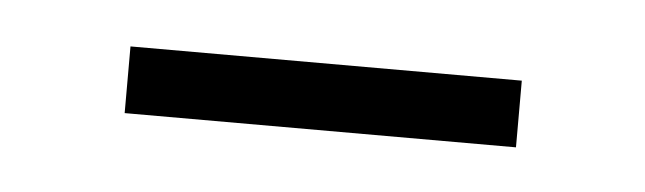

<svg xmlns="http://www.w3.org/2000/svg" viewBox="-23 -352 366 109"><g transform="rotate(5 160.5 -297.0)"><path d="M49 -316V-278H272V-316Z"/></g></svg>

Font: Noto Sans Devanagari UI ExtraLight
Style: Regular
Weight: 200
Designer: Jelle Bosma - Monotype Design Team
Foundry: Monotype Imaging Inc.
Version: Version 2.003